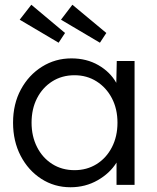

<svg xmlns="http://www.w3.org/2000/svg" viewBox="-20 -779 660 809"><path d="M277 10Q209 10 154 -25.5Q99 -61 67 -122.5Q35 -184 35 -262Q35 -341 68 -402Q101 -463 157 -498Q213 -533 281 -533Q345 -533 394.5 -504.5Q444 -476 470 -430L472 -522H547V0H471V-94Q443 -49 391.5 -19.5Q340 10 277 10ZM294 -62Q346 -62 387 -87.5Q428 -113 451.5 -158.5Q475 -204 475 -262Q475 -320 451.5 -365Q428 -410 387 -436Q346 -462 294 -462Q241 -462 200 -436Q159 -410 136 -365Q113 -320 113 -262Q113 -205 136 -159.5Q159 -114 200 -88Q241 -62 294 -62ZM401 -599 237 -696 285 -759 428 -640ZM227 -599 63 -696 112 -759 254 -640Z"/></svg>

Font: Lexend Light
Style: Regular
Weight: 300
Designer: Bonnie Shaver-Troup, Thomas Jockin
Foundry: Lexend
Version: Version 1.007; ttfautohint (v1.8.3)